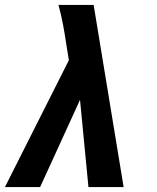

<svg xmlns="http://www.w3.org/2000/svg" viewBox="-37 -755 633 775"><path d="M-17 0H125L286 -352L320 0H462L341 -735H199Q210 -695 217.5 -655Q225 -615 231 -574L241 -512Z"/></svg>

Font: Iosevka Sparkle Extrabold
Style: Italic
Weight: 800
Italic angle: -9°
Designer: Belleve Invis
Foundry: Belleve Invis
Version: Version 4.5.0; ttfautohint (v1.8.3)